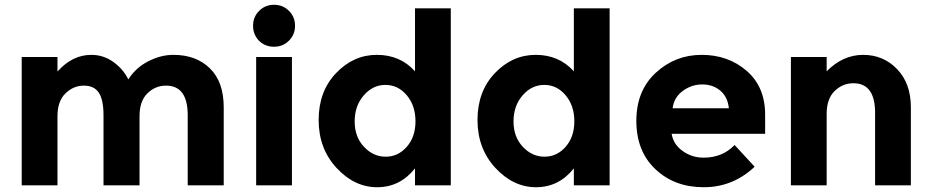

<svg xmlns="http://www.w3.org/2000/svg" viewBox="-20 -777 3904 805"><path d="M565 -290V0H414V-294Q414 -358 394.5 -388Q375 -418 331.5 -418Q288 -418 254.5 -385.5Q221 -353 221 -290V0H71V-538H221V-477Q283 -547 363 -547Q414 -547 455.5 -517Q497 -487 518 -444Q549 -493 601.5 -520Q654 -547 707 -547Q802 -547 860 -490.5Q918 -434 918 -327V0H767V-294Q767 -418 676 -418Q631 -418 598 -385.5Q565 -353 565 -290Z M1204 0H1054V-538H1204ZM1066 -606Q1041 -632 1041 -669Q1041 -706 1066.5 -731.5Q1092 -757 1129 -757Q1166 -757 1191.5 -731.5Q1217 -706 1217 -669Q1217 -632 1191.5 -606.5Q1166 -581 1129 -581Q1092 -581 1066 -606Z M1720 -478V-742H1870V0H1720V-71Q1657 8 1561.5 8Q1466 8 1391 -73Q1316 -154 1316 -274Q1316 -394 1389 -470.5Q1462 -547 1560 -547Q1658 -547 1720 -478ZM1467 -268Q1467 -203 1506 -161.5Q1545 -120 1597 -120Q1649 -120 1685.5 -161.5Q1722 -203 1722 -268.5Q1722 -334 1685.5 -377.5Q1649 -421 1596 -421Q1543 -421 1505 -377Q1467 -333 1467 -268Z M2386 -478V-742H2536V0H2386V-71Q2323 8 2227.5 8Q2132 8 2057 -73Q1982 -154 1982 -274Q1982 -394 2055 -470.5Q2128 -547 2226 -547Q2324 -547 2386 -478ZM2133 -268Q2133 -203 2172 -161.5Q2211 -120 2263 -120Q2315 -120 2351.5 -161.5Q2388 -203 2388 -268.5Q2388 -334 2351.5 -377.5Q2315 -421 2262 -421Q2209 -421 2171 -377Q2133 -333 2133 -268Z M3144 -78Q3053 8 2930.5 8Q2808 8 2728 -67.5Q2648 -143 2648 -270Q2648 -397 2729.5 -472Q2811 -547 2922 -547Q3033 -547 3110.5 -480Q3188 -413 3188 -296V-216H2796Q2803 -172 2842 -144Q2881 -116 2930 -116Q3009 -116 3060 -169ZM2800 -323H3036Q3031 -371 3000 -397Q2969 -423 2924.5 -423Q2880 -423 2843 -396Q2806 -369 2800 -323Z M3446 -300V0H3296V-538H3446V-478Q3514 -547 3599 -547Q3684 -547 3741.5 -487Q3799 -427 3799 -327V0H3649V-304Q3649 -428 3558 -428Q3513 -428 3479.5 -395.5Q3446 -363 3446 -300Z"/></svg>

Font: Montserrat_am3
Style: Bold
Weight: 700
Designer: Julieta Ulanovsky
Foundry: Julieta Ulanovsky. Armenina letters added by Vahan Hovhannisyan
Version: Version 2.001